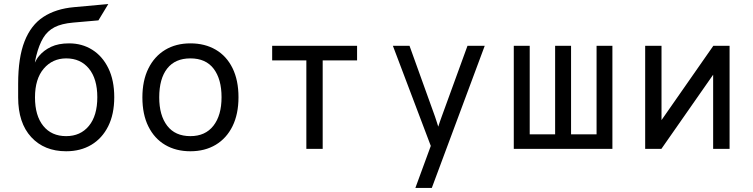

<svg xmlns="http://www.w3.org/2000/svg" viewBox="-20 -738 3736 952"><path d="M308 12Q199.5 12 134.8 -58.2Q70 -128.5 70 -255V-322.5Q70 -452.5 101.8 -533.2Q133.5 -614 195.2 -654.2Q257 -694.5 347 -702.5L517 -718L468 -637L342.5 -626Q285 -621 250 -602.8Q215 -584.5 194.2 -550Q173.5 -515.5 160 -462Q158 -453 156.2 -445.2Q154.5 -437.5 153 -427.5Q156.5 -434.5 161.5 -443.5Q166.5 -452.5 174 -461Q197 -488.5 233.2 -505.8Q269.5 -523 322.5 -523Q387 -523 437.5 -491.2Q488 -459.5 517.2 -399.8Q546.5 -340 546.5 -256Q546.5 -172 516.5 -112Q486.5 -52 433 -20Q379.5 12 308 12ZM308 -63Q379 -63 420.8 -113.8Q462.5 -164.5 462.5 -256Q462.5 -347 421 -397.8Q379.5 -448.5 308.5 -448.5Q240.5 -448.5 197 -397.8Q153.5 -347 153.5 -255Q153.5 -164.5 194.5 -113.8Q235.5 -63 308 -63Z M924 12Q852.5 12 799 -19.5Q745.5 -51 715.8 -110.8Q686 -170.5 686 -255Q686 -338.5 715.8 -398.5Q745.5 -458.5 799 -490.8Q852.5 -523 924 -523Q996 -523 1049.8 -491.5Q1103.5 -460 1133 -400Q1162.5 -340 1162.5 -256Q1162.5 -172.5 1133 -112.5Q1103.5 -52.5 1049.8 -20.2Q996 12 924 12ZM924 -63Q998 -63 1038.2 -114.5Q1078.5 -166 1078.5 -256Q1078.5 -345.5 1039.5 -397Q1000.5 -448.5 924 -448.5Q848.5 -448.5 809 -398.2Q769.5 -348 769.5 -255Q769.5 -166 809 -114.5Q848.5 -63 924 -63Z M1499 0V-438.5H1329.5V-511H1750.5V-438.5H1580V0Z M2039.5 194 2116 -14.5 1928 -511H2010.5L2136.5 -161Q2140.5 -149.5 2144.5 -136.8Q2148.5 -124 2153 -110Q2157 -123 2161.5 -135.8Q2166 -148.5 2170.5 -161L2298 -511H2383.5L2121 194Z M2527.5 0V-511H2606.5V-72H2732.5V-511H2811.5V-72H2938V-511H3016.5V0Z M3179 0V-511H3260V-142.5L3517 -511H3597.5V0H3516V-367.5L3259.5 0Z"/></svg>

Font: Overpass Mono
Style: Regular
Weight: 400
Designer: Delve Withrington, Dave Bailey
Foundry: Delve Fonts LLC
Version: Version 4.000